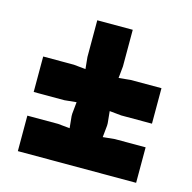

<svg xmlns="http://www.w3.org/2000/svg" viewBox="-92 -792 784 784"><g transform="rotate(15 300.0 -400.0)"><path d="M550 -100V-250H420L370 -245L375 -295V-305L370 -355L420 -350H550V-500H420L370 -495L375 -545V-700H225V-545L230 -495L180 -500H50V-350H180L230 -355L225 -305V-295L230 -245L180 -250H50V-100Z"/></g></svg>

Font: Millimetre
Style: Extrablack
Weight: 900
Designer: Jérémy Landes
Version: Version 1.0